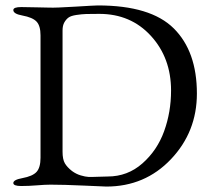

<svg xmlns="http://www.w3.org/2000/svg" viewBox="-20 -679 794 706"><path d="M166 0Q146 0 116 2.5Q86 5 58 5Q29 5 29 -6Q29 -18 62 -24Q100 -31 114.5 -47Q129 -63 129 -99V-549Q129 -584 114.5 -599.5Q100 -615 62 -622Q29 -628 29 -642Q29 -653 58 -653Q87 -653 115 -652Q143 -651 162 -651Q183 -650 256 -654.5Q329 -659 340 -659Q534 -659 619 -574.5Q704 -490 704 -335Q704 -194 608.5 -93.5Q513 7 371 7Q367 7 290 3.5Q213 0 166 0ZM609 -346Q609 -466 535 -547Q461 -628 345 -628Q313 -628 297 -627.5Q281 -627 261 -624Q241 -621 232 -614.5Q223 -608 216.5 -596.5Q210 -585 210 -567V-121Q210 -93 218.5 -78.5Q227 -64 245 -50Q260 -39 277 -34Q294 -29 305 -28.5Q316 -28 340.5 -29Q365 -30 376 -30Q449 -30 503.5 -78Q558 -126 583.5 -196.5Q609 -267 609 -346Z"/></svg>

Font: EB Garamond
Style: SC
Weight: 400
Version: Version 000.010